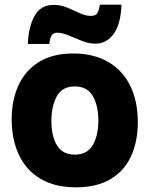

<svg xmlns="http://www.w3.org/2000/svg" viewBox="-20 -792 640 822"><path d="M305 10Q215 10 153.5 -26.5Q92 -63 61 -129Q30 -195 30 -281Q30 -363 59 -426.5Q88 -490 146.5 -526.5Q205 -563 294 -563Q381 -563 443 -527Q505 -491 537.5 -425Q570 -359 570 -269Q570 -186 541 -123Q512 -60 453 -25Q394 10 305 10ZM300 -130Q353 -130 377 -170.5Q401 -211 401 -275Q401 -341 377 -381.5Q353 -422 300 -422Q246 -422 223 -379.5Q200 -337 200 -275Q200 -209 224 -169.5Q248 -130 300 -130ZM99 -604Q102 -677 128 -724Q154 -771 209 -771Q240 -771 267.5 -759.5Q295 -748 320.5 -736Q346 -724 369 -724Q391 -724 397.5 -737Q404 -750 408 -772H500Q497 -687 466 -646Q435 -605 389 -605Q360 -605 330.5 -617Q301 -629 273.5 -640.5Q246 -652 224 -652Q211 -652 203 -643Q195 -634 191 -604Z"/></svg>

Font: Noto Sans Mono Black
Style: Regular
Weight: 900
Designer: Monotype Design Team
Foundry: Monotype Imaging Inc.
Version: Version 2.014